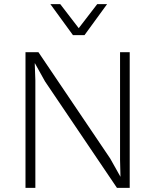

<svg xmlns="http://www.w3.org/2000/svg" viewBox="-20 -914 755 934"><path d="M611 0H549L199 -518L150 -606H149L152 -523V0H104V-660H167L516 -143L566 -54L564 -137V-660H611ZM391 -743H335L225 -894H273L363 -777L453 -894H501Z"/></svg>

Font: Work Sans Light
Style: Regular
Weight: 300
Designer: Wei Huang
Foundry: Wei Huang
Version: Version 1.500